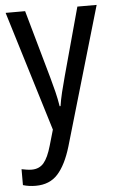

<svg xmlns="http://www.w3.org/2000/svg" viewBox="-55 -641 521 853"><g transform="rotate(-5 206.0 -214.5)"><path d="M3 -603H90L176 -298Q185 -266 193 -233.5Q201 -201 206 -169H210Q214 -196 222 -229.5Q230 -263 240 -299L323 -603H409L229 13Q205 93 168.5 133.5Q132 174 70 174Q54 174 40 172Q26 170 13 166V95Q23 97 35 99Q47 101 58 101Q92 101 112 77.5Q132 54 147 1L167 -68Z"/></g></svg>

Font: Noto Sans Malayalam UI Condensed
Style: Regular
Weight: 400
Width: 3
Designer: Jelle Bosma - Monotype Design Team
Foundry: Monotype Imaging Inc.
Version: Version 2.104; ttfautohint (v1.8.4.7-5d5b)